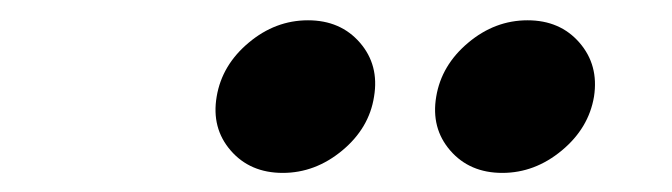

<svg xmlns="http://www.w3.org/2000/svg" viewBox="-20 -789 675 193"><path d="M484.9 -615.2Q452.1 -615.2 432.6 -637.7Q413.1 -660.2 418.5 -691.9Q423.8 -723.6 450.7 -746.1Q477.5 -768.6 510.3 -768.6Q543 -768.6 562.5 -746.1Q582 -723.6 577.1 -691.9Q571.8 -660.2 544.7 -637.7Q517.6 -615.2 484.9 -615.2ZM264.2 -615.2Q231.4 -615.2 211.9 -637.7Q192.4 -660.2 197.8 -691.9Q203.1 -723.6 230 -746.1Q256.8 -768.6 289.6 -768.6Q322.3 -768.6 341.8 -746.1Q361.3 -723.6 356 -691.9Q351.1 -660.2 324 -637.7Q296.9 -615.2 264.2 -615.2Z"/></svg>

Font: Inter ExtraBold
Style: Italic
Weight: 800
Italic angle: -9.3988°
Designer: Rasmus Andersson
Foundry: rsms
Version: Version 4.001;git-66647c0bb